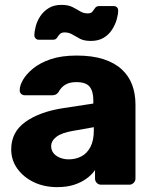

<svg xmlns="http://www.w3.org/2000/svg" viewBox="-20 -758 630 788"><path d="M215 10Q161 10 118.5 -10.5Q76 -31 51 -66Q26 -101 26 -145Q26 -216 84 -257.5Q142 -299 238 -314L363 -333V-347Q363 -383 348 -402Q333 -421 293 -421Q265 -421 247.5 -410Q230 -399 220 -380Q211 -367 195 -367H83Q72 -367 66 -373.5Q60 -380 61 -389Q61 -407 74.5 -430.5Q88 -454 116 -477Q144 -500 188 -515Q232 -530 295 -530Q359 -530 405 -515Q451 -500 480 -473Q509 -446 522.5 -409.5Q536 -373 536 -329V-25Q536 -15 528.5 -7.5Q521 0 511 0H395Q384 0 377 -7.5Q370 -15 370 -25V-60Q357 -41 335 -25Q313 -9 283.5 0.5Q254 10 215 10ZM262 -104Q291 -104 314.5 -116.5Q338 -129 351.5 -155.5Q365 -182 365 -222V-236L280 -221Q233 -213 211.5 -196.5Q190 -180 190 -158Q190 -141 200 -129Q210 -117 226.5 -110.5Q243 -104 262 -104ZM353 -590Q325 -590 308 -599Q291 -608 277 -616.5Q263 -625 245 -625Q232 -625 225.5 -618Q219 -611 214 -603Q209 -595 198 -595H138Q131 -595 126 -600.5Q121 -606 121 -612Q121 -628 126.5 -649.5Q132 -671 145 -691Q158 -711 179.5 -724.5Q201 -738 232 -738Q260 -738 277.5 -729Q295 -720 309 -711.5Q323 -703 340 -703Q354 -703 359.5 -710.5Q365 -718 370.5 -725.5Q376 -733 387 -733H447Q455 -733 460 -728Q465 -723 465 -715Q465 -699 459 -678Q453 -657 440 -636.5Q427 -616 405.5 -603Q384 -590 353 -590Z"/></svg>

Font: DVN-Rubik
Style: Bold
Weight: 700
Designer: Hubert and Fischer
Foundry: Hubert & Fischer
Version: Version 2.102